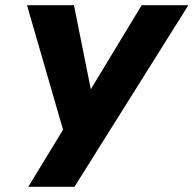

<svg xmlns="http://www.w3.org/2000/svg" viewBox="-20 -720 746 740"><path d="M706 -700H526L330 -376L265 -700H84L223 -220L89 0H267Z"/></svg>

Font: Jost*
Style: Bold Italic
Weight: 700
Italic angle: -10°
Version: Version 3.7